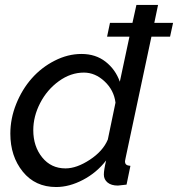

<svg xmlns="http://www.w3.org/2000/svg" viewBox="-20 -750 723 780"><path d="M595.2 -601.1 490.2 -107.9Q487.8 -95.7 487.8 -95.2Q487.8 -85.4 492.9 -81.3Q498 -77.1 509.8 -76.2L494.1 0Q463.9 3.9 459 3.9Q432.1 3.9 417 -8.5Q401.9 -21 401.9 -41Q401.9 -59.1 411.1 -98.1Q372.6 -48.3 317.1 -19.3Q261.7 9.8 208 9.8Q123 9.8 72.5 -52.7Q22 -115.2 22 -207Q22 -268.6 45.9 -327.9Q69.8 -387.2 109.1 -431.6Q148.4 -476.1 201.9 -503.4Q255.4 -530.8 311 -530.8Q368.7 -530.8 408.9 -499.3Q449.2 -467.8 466.8 -418L505.9 -601.1H415L426.8 -657.2H518.1L534.2 -730H622.1L606.9 -657.2H683.1L670.9 -601.1ZM418 -183.1 449.2 -333Q442.9 -383.8 404.8 -419.4Q366.7 -455.1 320.8 -455.1Q267.1 -455.1 219 -420.2Q170.9 -385.3 143.1 -331.3Q115.2 -277.3 115.2 -221.2Q115.2 -155.3 151.4 -110.6Q187.5 -65.9 246.1 -65.9Q291.5 -65.9 345 -101.1Q398.4 -136.2 418 -183.1Z"/></svg>

Font: Rawline Medium
Style: Italic
Weight: 500
Italic angle: -12°
Designer: Matt McInerney, Pablo Impallari, Rodrigo Fuenzalida
Foundry: Matt McInerney, Pablo Impallari, Rodrigo Fuenzalida
Version: Version 4.020;PS 004.020;hotconv 1.0.88;makeotf.lib2.5.64775